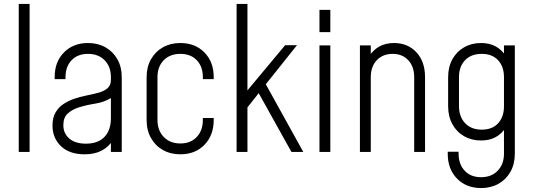

<svg xmlns="http://www.w3.org/2000/svg" viewBox="-20 -770 2704 973"><path d="M75 0V-750H130V0Z M409 12Q332 12 289 -29.2Q246 -70.5 246 -134Q246 -174 261.5 -200.2Q277 -226.5 301.2 -242.5Q325.5 -258.5 352 -268Q384.5 -279.5 417.8 -286Q451 -292.5 479.2 -300.2Q507.5 -308 524.8 -322.8Q542 -337.5 542 -365V-379Q542 -432.5 510.2 -464.8Q478.5 -497 426 -497Q373.5 -497 342.8 -464.8Q312 -432.5 312 -379V-369H257V-379Q257 -456.5 304 -504.2Q351 -552 426 -552Q476 -552 514.5 -530.2Q553 -508.5 575 -469.5Q597 -430.5 597 -379V0H542V-71L551 -59Q531 -25.5 495.2 -6.8Q459.5 12 409 12ZM415.5 -42Q476.5 -42 509.2 -76Q542 -110 542 -171V-273Q506 -251.5 462.2 -244.8Q418.5 -238 380 -226Q346.5 -215.5 323.8 -195.2Q301 -175 301 -136Q301 -94 331 -68Q361 -42 415.5 -42Z M894 12Q844 12 805.5 -9.8Q767 -31.5 745 -70.8Q723 -110 723 -162V-379Q723 -430.5 745 -469.5Q767 -508.5 805.5 -530.2Q844 -552 894 -552Q969 -552 1016 -504.2Q1063 -456.5 1063 -379V-369H1008V-379Q1008 -432.5 977.2 -464.8Q946.5 -497 894 -497Q841.5 -497 809.8 -464.8Q778 -432.5 778 -379V-162Q778 -109 809.8 -76Q841.5 -43 894 -43Q946.5 -43 977.2 -76Q1008 -109 1008 -162V-172H1063V-162Q1063 -84 1016 -36Q969 12 894 12Z M1457 0 1291 -298 1224 -213V-300L1425 -541H1485L1327 -343L1517 0ZM1179 0V-750H1234V0Z M1599 0V-540H1654V0ZM1599 -607V-720H1654V-607Z M1804 0V-540H1859V-472L1850 -483Q1869.5 -516 1901.8 -534Q1934 -552 1976.5 -552Q2046.5 -552 2090.2 -505Q2134 -458 2134 -379V0H2079V-379Q2079 -432.5 2049 -464.8Q2019 -497 1970 -497Q1920 -497 1889.5 -464.8Q1859 -432.5 1859 -379V0Z M2418 183Q2343 183 2296 135Q2249 87 2249 9V-1H2304V9Q2304 62 2334.8 95Q2365.5 128 2418 128Q2470.5 128 2502.2 95Q2534 62 2534 9V-136L2543 -124Q2524 -93 2492.5 -75.5Q2461 -58 2418 -58Q2369.5 -58 2331.8 -79.8Q2294 -101.5 2272.5 -140.8Q2251 -180 2251 -232V-379Q2251 -430.5 2272.5 -469.5Q2294 -508.5 2331.8 -530.2Q2369.5 -552 2418 -552Q2461 -552 2492.5 -534.5Q2524 -517 2543 -486L2534 -474V-540H2589V9Q2589 61 2567 100.2Q2545 139.5 2506.5 161.2Q2468 183 2418 183ZM2421.5 -113Q2475 -113 2504.5 -145.5Q2534 -178 2534 -231V-379Q2534 -432.5 2504.2 -464.8Q2474.5 -497 2421 -497Q2367.5 -497 2336.8 -464.8Q2306 -432.5 2306 -379V-232Q2306 -179 2336.8 -146Q2367.5 -113 2421.5 -113Z"/></svg>

Font: Mohave Light Light
Style: Regular
Weight: 300
Version: Version 2.003